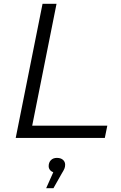

<svg xmlns="http://www.w3.org/2000/svg" viewBox="-20 -720 629 1002"><path d="M202 -700H275L148 -64H540L527 0H62ZM320 140Q320 151 316 160.5Q312 170 302 186L259 262H221L258 179Q247 175 240.5 166.5Q234 158 234 147Q234 128 245.5 116Q257 104 277 104Q297 104 308.5 114Q320 124 320 140Z"/></svg>

Font: Montserrat Alternates
Style: Italic
Weight: 400
Italic angle: -11.3°
Designer: Julieta Ulanovsky
Foundry: Julieta Ulanovsky
Version: Version 7.200